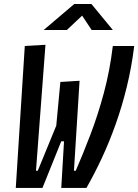

<svg xmlns="http://www.w3.org/2000/svg" viewBox="-20 -918 676 938"><path d="M279.3 0 293.9 -246.6H249.5L274.9 -517.6L368.7 -523.4L341.3 -84H350.1Q385.3 -165 421.6 -260Q458 -355 487.3 -463.6Q516.6 -572.3 531.2 -693.4H635.7Q623 -590.3 599.6 -494.4Q576.2 -398.4 544.9 -310.8Q513.7 -223.1 477.3 -145.3Q440.9 -67.4 402.3 0ZM57.1 0 101.1 -693.4 202.1 -699.2 155.8 -84H164.6L277.8 -359.9L312 -227.5H237.3L298.8 -276.4L187.5 0ZM193.4 -771.5 342.8 -898.4H426.8L531.2 -771.5H427.7L361.3 -871.6H413.1L306.6 -771.5Z"/></svg>

Font: Cascadia Code PL
Style: Italic
Weight: 400
Italic angle: -10°
Monospace: yes
Designer: Aaron Bell
Foundry: Saja Typeworks
Version: Version 2404.023